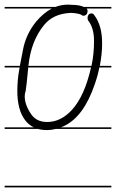

<svg xmlns="http://www.w3.org/2000/svg" viewBox="-20 -572 502 831"><path d="M462 -14H222Q202 -9 184 -9Q162 -9 144 -14H0V-21H126Q103 -32 88 -53Q55 -97 55 -178Q55 -225 63 -269L65 -280H0V-287H66L79 -354Q91 -422 136 -478Q168 -516 204 -535H0V-542H220Q246 -552 275 -552Q284 -552 292 -551Q323 -551 343 -542H462V-535H355Q359 -531 359 -525Q359 -515 354 -509.5Q349 -504 341.5 -504Q334 -504 334 -507Q322 -514 292 -516H283Q210 -512 171 -464Q114 -395 103 -287H376Q387 -337 387 -394Q387 -452 361 -484Q359 -488 359 -495.5Q359 -503 363.5 -508.5Q368 -514 376 -514Q384 -514 389 -505Q422 -461 422 -385Q422 -337 412 -287H462V-280H410Q403 -244 390 -207Q342 -66 256 -26Q250 -23 244 -21H462ZM91 -178Q87 -167 87 -155Q87 -119 114 -79Q137 -44 184 -44Q243 -44 291 -96Q346 -156 374 -280H102V-277Q94 -193 91 -178ZM462 239H0V232H462Z"/></svg>

Font: Gruenewald VA 1. Klasse
Style: Regular
Weight: 400
Designer: Peter Wiegel
Foundry: Peter Wiegel, nach dem Schriftentwurf von Dr. H. Gr¸newald
Version: Version 0.007